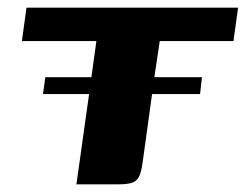

<svg xmlns="http://www.w3.org/2000/svg" viewBox="-20 -480 640 500"><path d="M98 -279H218L231 -373H37L49 -460H600L588 -373H396L382 -279H506L501 -235H376L351 -54Q348 -33 342.5 -21Q337 -9 325 -4.5Q313 0 289 0H179L212 -235H92Z"/></svg>

Font: Genos
Style: Bold Italic
Weight: 700
Italic angle: -8°
Version: Version 1.010